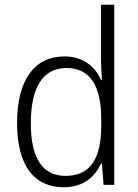

<svg xmlns="http://www.w3.org/2000/svg" viewBox="-20 -780 582 810"><path d="M249 10C333 10 381 -35 406 -90H410L417 0H462V-760H406V-535C406 -508 408 -473 410 -443H406C382 -498 331 -542 252 -542C126 -542 52 -444 52 -261C52 -84 122 10 249 10ZM257 -38C157 -38 110 -116 110 -260C110 -411 161 -493 260 -493C362 -493 407 -416 407 -276V-248C407 -113 362 -38 257 -38Z"/></svg>

Font: Noto Sans Malayalam SemiCondensed Light
Style: Regular
Weight: 300
Width: 4
Designer: Jelle Bosma - Monotype Design Team
Foundry: Monotype Imaging Inc.
Version: Version 2.104